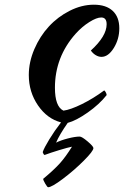

<svg xmlns="http://www.w3.org/2000/svg" viewBox="-20 -494 526 814"><path d="M102.1 -175.8Q102.1 -231 125.7 -285.9Q149.4 -340.8 187.3 -381.8Q225.1 -422.9 275.9 -448.5Q326.7 -474.1 377.9 -474.1Q429.7 -474.1 457.8 -448Q485.8 -421.9 485.8 -374Q485.8 -328.1 462.4 -290.5Q439 -252.9 410.2 -252.9Q397.9 -252.9 385.7 -260.3Q373.5 -267.6 365.2 -279.8Q432.1 -340.8 432.1 -391.1Q432.1 -419.9 409.2 -419.9Q389.6 -419.9 358.9 -400.6Q328.1 -381.3 300.8 -351.1Q212.9 -252.4 212.9 -122.1Q212.9 -42 249 -24.9Q278.8 -28.8 327.4 -52.7Q376 -76.7 421.9 -110.8Q425.8 -107.9 429 -101.6Q432.1 -95.2 432.1 -90.8Q401.4 -51.8 352.1 -17.1Q302.7 17.6 267.1 26.9Q231 78.6 217.8 110.8Q236.3 101.1 267.6 93Q298.8 85 317.9 85Q327.1 85 351.6 105.7Q376 126.5 376 133.8Q376 146.5 335 187.5Q293.9 228.5 246.6 264.2Q199.2 299.8 184.1 299.8Q180.7 299.8 171.9 284.9Q163.1 270 163.1 264.2Q210 225.1 234.4 197.8Q258.8 170.4 285.2 127.9Q269 130.9 231.4 142.3Q193.8 153.8 168.9 163.1Q163.6 160.2 161.1 150.9Q166.5 133.8 189 96.9Q211.4 60.1 238.8 24.9Q180.2 9.8 141.1 -47.1Q102.1 -104 102.1 -175.8Z"/></svg>

Font: Kaushan Script
Style: Regular
Weight: 400
Designer: Pablo Impallari
Foundry: Pablo Impallari
Version: Version 1.002